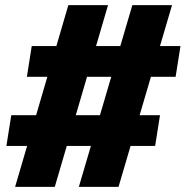

<svg xmlns="http://www.w3.org/2000/svg" viewBox="-20 -730 725 750"><path d="M104 -550H685L666 -430H85ZM24 -280H605L586 -160H5ZM247 -710H402L194 0H39ZM497 -710H652L443 0H288Z"/></svg>

Font: Bitter Thin Black
Style: Italic
Weight: 900
Italic angle: -9°
Version: Version 3.020